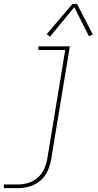

<svg xmlns="http://www.w3.org/2000/svg" viewBox="-57 -770 509 995"><path d="M-37 205H35Q65 205 95.5 196.5Q126 188 151.5 166.5Q177 145 190 115.5Q203 86 208 56L305 -530H142V-511H281L188 53Q183 80 171.5 106Q160 132 138 151Q116 170 89 178Q62 186 35 186H-37ZM202 -580 328 -733 404 -582 424 -591 342 -750H319L185 -593Z"/></svg>

Font: Iosevka Sparkle Thin Oblique
Style: Regular
Weight: 100
Italic angle: -9°
Designer: Belleve Invis
Foundry: Belleve Invis
Version: Version 4.5.0; ttfautohint (v1.8.3)